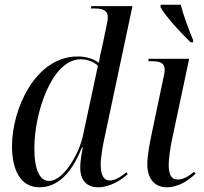

<svg xmlns="http://www.w3.org/2000/svg" viewBox="-20 -786 866 816"><path d="M148 10C219 10 282 -42 328 -159H332C325 -125 321 -97 321 -73C321 -20 349 10 397 10C445 10 494 -19 523 -46L517 -54C495 -35 469 -19 447 -19C420 -19 408 -42 408 -89C408 -118 419 -180 426 -209L543 -760H368L366 -750H381C418 -750 438 -741 438 -714C438 -701 435 -686 431 -668L413 -582C408 -563 403 -540 400 -519C377 -536 348 -546 310 -546C131 -546 31 -324 31 -165C31 -67 65 10 148 10ZM189 -17C153 -17 126 -55 126 -157C126 -304 199 -534 323 -534C353 -534 382 -522 396 -506L332 -207C315 -130 249 -17 189 -17Z M790 -606H800L801 -615C783 -659 759 -722 748 -766H663L662 -756C683 -717 746 -649 790 -606ZM689 10C738 10 783 -20 811 -48L805 -56C782 -37 760 -23 735 -23C707 -23 697 -45 697 -87C697 -111 704 -160 710 -188L784 -536H612L610 -526H623C663 -526 680 -517 680 -489C680 -480 678 -469 675 -457L626 -224C617 -182 606 -125 606 -88C606 -28 636 10 689 10Z"/></svg>

Font: Noto Serif Display SemiCondensed
Style: Italic
Weight: 400
Width: 4
Italic angle: -12°
Designer: Monotype Design Team
Foundry: Monotype Imaging Inc.
Version: Version 2.009